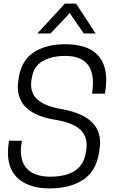

<svg xmlns="http://www.w3.org/2000/svg" viewBox="-20 -1037 641 1068"><path d="M512 -851ZM512 -851H446L368 -964L261 -851H188L341 -1017H403ZM256 11Q148 11 86 -39.5Q24 -90 24 -190Q24 -215 30 -254H102Q96 -225 96 -200Q96 -59 254 -54Q351 -54 401 -90Q451 -126 459 -199Q462 -215 462 -229Q462 -289 418 -323Q374 -357 286 -371Q79 -405 79 -554Q79 -569 84 -605Q101 -704 170 -747.5Q239 -791 342 -791Q571 -791 571 -589Q571 -562 564 -516H492Q497 -548 497 -576Q497 -726 343 -726Q267 -726 216.5 -696.5Q166 -667 157 -603Q156 -597 155 -591.5Q154 -586 153.5 -580.5Q153 -575 153 -566Q153 -510 196 -477Q239 -444 324 -430Q537 -392 537 -243Q537 -227 531 -188Q514 -83 441 -36Q368 11 256 11Z"/></svg>

Font: Tanohe Sans
Style: Italic
Weight: 400
Designer: Village Type and Design LLC & Cristiano Sobral
Foundry: Cooper Hewitt Smithsonian Design Museum
Version: Version 1.00;September 29, 2021;FontCreator 13.0.0.2655 64-b